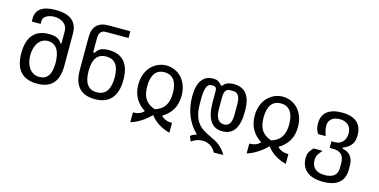

<svg xmlns="http://www.w3.org/2000/svg" viewBox="-88 -1235 3788 1919"><g transform="rotate(15 1806.0 -276.0)"><path d="M519.5 -241.7V-575.7Q519.5 -760.3 293.5 -760.3Q90.8 -760.3 90.8 -616.7V-586.4H182.1V-616.7Q182.1 -633.8 191.7 -647.9Q201.2 -662.1 217.8 -671.9Q233.9 -681.2 254.9 -686.3Q275.9 -691.4 297.9 -691.4Q323.7 -691.4 348.1 -684.6Q372.6 -677.7 391.1 -664.1Q434.1 -631.8 434.1 -575.7V-449.7H424.3Q406.7 -481.4 375 -496.1Q343.3 -510.7 292 -510.7Q183.6 -510.7 127.4 -446.8Q71.3 -382.8 71.3 -256.3Q71.3 0 300.8 0Q410.6 0 465.1 -60.1Q519.5 -120.1 519.5 -241.7ZM197.3 -129.4Q180.2 -154.8 171.6 -188Q163.1 -221.2 163.1 -257.3Q163.1 -292 171.4 -325Q179.7 -357.9 195.8 -383.3Q212.9 -410.2 239 -425.3Q265.1 -440.4 299.3 -440.4Q360.8 -440.4 394.3 -391.1Q427.7 -341.8 427.7 -247.1Q427.7 -158.2 397 -114.5Q366.2 -70.8 306.6 -70.8Q270.5 -70.8 243.2 -86.2Q215.8 -101.6 197.3 -129.4Z M1126.5 -259.3Q1126.5 -385.7 1071.3 -448.2Q1016.1 -510.7 908.2 -510.7Q856.9 -510.7 827.4 -495.8Q797.9 -481 780.3 -448.2H763.2V-591.8Q763.2 -677.7 832 -677.7H1067.4V-747.6H841.8Q678.7 -747.6 679.7 -578.1V-239.3Q679.7 -120.1 734.9 -60.1Q790 0 898.4 0Q1012.2 0 1069.3 -65.9Q1126.5 -131.8 1126.5 -259.3ZM767.1 -256.8Q767.1 -350.6 800.5 -396Q834 -441.4 902.3 -441.4Q969.7 -441.4 1002.9 -396.5Q1036.1 -351.6 1036.1 -260.7Q1036.1 -167 1002 -119.1Q967.8 -71.3 899.4 -71.3Q767.1 -71.3 767.1 -256.8Z M1504.9 2.9Q1578.1 97.7 1707 131.3V29.3Q1636.7 31.7 1592.3 -14.2Q1662.1 -56.6 1695.8 -116Q1729.5 -175.3 1729.5 -255.9Q1729.5 -316.9 1711.2 -364.7Q1692.9 -412.6 1660.2 -446.3Q1629.4 -478 1589.4 -494.4Q1549.3 -510.7 1506.8 -510.7Q1463.9 -510.7 1423.8 -494.1Q1383.8 -477.5 1352.5 -445.8Q1319.3 -412.1 1300.8 -363.8Q1282.2 -315.4 1282.2 -254.4Q1282.2 -97.2 1414.1 -14.2Q1375 29.3 1302.2 29.3V131.3Q1410.6 97.2 1504.9 2.9ZM1403.3 -129.9Q1372.6 -177.2 1372.6 -260.3Q1372.6 -348.1 1405.8 -394.3Q1439 -440.4 1504.4 -440.4Q1570.8 -440.4 1604.5 -394Q1638.2 -347.7 1638.2 -258.8Q1638.2 -177.2 1606.4 -128.9Q1575.2 -80.1 1504.9 -57.6Q1435.1 -81.1 1403.3 -129.9Z M2203.1 111.8Q2183.6 97.7 2159.4 85Q2135.3 72.3 2093.8 52.7L2080.6 46.4Q2043.9 28.8 2016.1 6.8Q1988.3 -15.1 1968.8 -45.4Q1925.8 -112.3 1925.8 -229V-282.2Q1925.8 -436.5 1988.8 -436.5H2009.8Q2045.4 -436.5 2045.4 -391.1V-276.9Q2045.4 -19.5 2213.9 -19.5Q2381.3 -19.5 2381.3 -266.6V-276.4Q2381.3 -505.4 2206.1 -505.4Q2123.5 -505.4 2094.2 -457.5H2084.5Q2061.5 -484.4 2040 -495.6Q2021 -505.4 1992.2 -505.4Q1915 -505.4 1874 -448.7Q1833 -392.1 1833 -278.8Q1833 -172.9 1868.7 -82.8Q1904.3 7.3 1974.6 74.2V79.6Q1934.1 88.4 1914.1 109.9L1935.5 161.1Q1960.9 142.1 1990.5 131.8Q2020 121.6 2050.3 121.6Q2091.8 121.6 2127.4 142.6Q2163.1 163.6 2187 207.5L2285.6 207Q2267.1 174.8 2247.3 152.3Q2227.5 129.9 2203.1 111.8ZM2123.5 -227.1V-347.7Q2123.5 -436.5 2181.6 -436.5H2216.3Q2289.1 -436.5 2289.1 -318.8V-215.3Q2289.1 -150.9 2270.3 -120.6Q2251.5 -90.3 2211.9 -90.3Q2168.5 -90.3 2146 -124.5Q2123.5 -158.7 2123.5 -227.1Z M2709 2.9Q2782.2 97.7 2911.1 131.3V29.3Q2840.8 31.7 2796.4 -14.2Q2866.2 -56.6 2899.9 -116Q2933.6 -175.3 2933.6 -255.9Q2933.6 -316.9 2915.3 -364.7Q2897 -412.6 2864.3 -446.3Q2833.5 -478 2793.5 -494.4Q2753.4 -510.7 2710.9 -510.7Q2668 -510.7 2627.9 -494.1Q2587.9 -477.5 2556.6 -445.8Q2523.4 -412.1 2504.9 -363.8Q2486.3 -315.4 2486.3 -254.4Q2486.3 -97.2 2618.2 -14.2Q2579.1 29.3 2506.3 29.3V131.3Q2614.7 97.2 2709 2.9ZM2607.4 -129.9Q2576.7 -177.2 2576.7 -260.3Q2576.7 -348.1 2609.9 -394.3Q2643.1 -440.4 2708.5 -440.4Q2774.9 -440.4 2808.6 -394Q2842.3 -347.7 2842.3 -258.8Q2842.3 -177.2 2810.5 -128.9Q2779.3 -80.1 2709 -57.6Q2639.2 -81.1 2607.4 -129.9Z M3534.7 22V-16.6Q3534.7 -142.6 3418.9 -163.6V-173.3Q3478 -197.3 3504.4 -233.9Q3530.8 -270 3530.8 -330.1Q3530.8 -418 3478.8 -464.1Q3426.8 -510.3 3322.3 -510.3Q3222.7 -510.3 3169.9 -467.8Q3117.2 -425.3 3117.2 -342.3Q3117.2 -281.2 3146.5 -240.7H3225.1Q3213.9 -270.5 3208.3 -296.9Q3202.6 -323.2 3202.6 -342.8Q3202.6 -366.7 3211.4 -385.5Q3220.2 -404.3 3235.8 -416.5Q3251 -428.7 3272.5 -434.8Q3293.9 -440.9 3318.8 -440.9Q3380.4 -440.9 3413.1 -404.8Q3439.5 -374.5 3439.5 -325.2Q3439.5 -301.3 3432.6 -279.8Q3425.8 -258.3 3412.1 -242.2Q3381.3 -205.6 3329.1 -205.6H3293.5V-137.2H3329.1Q3444.8 -137.2 3444.8 -18.6V29.3Q3444.8 83.5 3411.4 110.8Q3377.9 138.2 3315.4 138.2Q3247.1 138.2 3212.9 106.7Q3178.7 75.2 3178.7 17.6Q3178.7 -10.7 3189.5 -31.7Q3194.8 -43 3205.1 -56.6Q3215.3 -70.3 3233.4 -90.3H3139.6Q3108.4 -57.1 3097.7 -33.2Q3091.8 -21 3089.6 -8.3Q3087.4 4.4 3087.4 21Q3087.4 108.9 3144 157.2Q3202.6 207.5 3314.9 207.5Q3422.9 207.5 3478.8 161.1Q3534.7 114.7 3534.7 22Z"/></g></svg>

Font: Hack Dev
Style: Regular
Weight: 400
Designer: Christopher Simpkins
Foundry: Christopher Simpkins
Version: Version 2.0315